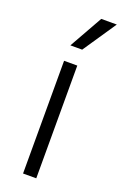

<svg xmlns="http://www.w3.org/2000/svg" viewBox="-152 -827 556 873"><g transform="rotate(20 126.5 -391.0)"><path d="M86.9 -621.1 177.7 -782.2H252.9L144 -621.1ZM84 0V-545.4H147.9V0Z"/></g></svg>

Font: Interop Light
Style: Regular
Weight: 300
Designer: Rasmus Andersson, Google, Jang Haemin
Foundry: jhaemin
Version: Version 1.007